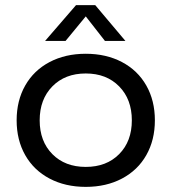

<svg xmlns="http://www.w3.org/2000/svg" viewBox="-20 -720 670 750"><path d="M585 -250Q585 -173 551.5 -114Q518 -55 456.5 -22.5Q395 10 315 10Q235 10 173.5 -22.5Q112 -55 78.5 -114Q45 -173 45 -250Q45 -327 78.5 -386Q112 -445 173.5 -477.5Q235 -510 315 -510Q395 -510 456.5 -477.5Q518 -445 551.5 -386Q585 -327 585 -250ZM495 -250Q495 -332 445.5 -382.5Q396 -433 315 -433Q234 -433 184.5 -382.5Q135 -332 135 -250Q135 -168 184.5 -118Q234 -68 315 -68Q396 -68 445.5 -118Q495 -168 495 -250ZM470 -560H390L315 -656L236 -560H156L277 -700H352Z"/></svg>

Font: Goli
Style: Regular
Weight: 400
Designer: jaikishan Patel
Foundry: MagicType
Version: Version 1.000